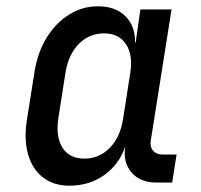

<svg xmlns="http://www.w3.org/2000/svg" viewBox="-20 -580 640 610"><path d="M200 10Q151 10 117 -16Q83 -42 69.5 -88.5Q56 -135 65 -196L90 -354Q100 -415 129 -461.5Q158 -508 200 -534Q242 -560 291 -560Q347 -560 378.5 -528.5Q410 -497 409 -445H411L426 -550H525L459 -133Q456 -113 466.5 -101Q477 -89 496 -89H541L527 0H477Q425 0 397.5 -32.5Q370 -65 378 -115Q359 -58 311.5 -24Q264 10 200 10ZM248 -76Q295 -76 328.5 -110Q362 -144 371 -202L394 -349Q403 -406 380 -440Q357 -474 311 -474Q263 -474 230 -440Q197 -406 188 -349L165 -202Q157 -144 179 -110Q201 -76 248 -76Z"/></svg>

Font: JetBrains Mono NL Medium
Style: Italic
Weight: 500
Italic angle: -9°
Monospace: yes
Designer: Philipp Nurullin, Konstantin Bulenkov
Foundry: JetBrains
Version: Version 2.305; ttfautohint (v1.8.4.7-5d5b)